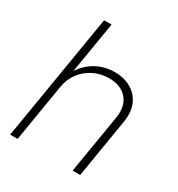

<svg xmlns="http://www.w3.org/2000/svg" viewBox="-173 -842 889 957"><g transform="rotate(30 271.5 -364.0)"><path d="M124.5 -331.1 69.8 0H26.9L147.5 -727.5H190.4L136.2 -401.9H124.5Q145.5 -445.8 176.3 -474.1Q207 -502.4 244.6 -516.6Q282.2 -530.8 323.2 -530.8Q378.4 -530.8 418.5 -507.3Q458.5 -483.9 477.1 -440.7Q495.6 -397.5 485.4 -337.4L429.7 0H386.2L441.9 -335Q454.1 -406.7 418.7 -448.5Q383.3 -490.2 314.9 -490.2Q268.1 -490.2 227.8 -470.7Q187.5 -451.2 160.2 -415.5Q132.8 -379.9 124.5 -331.1Z"/></g></svg>

Font: Inter 28pt ExtraLight
Style: Italic
Weight: 250
Italic angle: -9.3988°
Designer: Rasmus Andersson
Foundry: rsms
Version: Version 4.001;git-66647c0bb